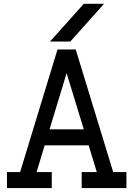

<svg xmlns="http://www.w3.org/2000/svg" viewBox="-20 -958 680 978"><path d="M234.9 -746.6 406.7 -938.5H509.8L338.4 -746.6ZM15.6 0V-81.5H82.5L272.9 -706.1H365.7L556.6 -81.5H624V0H396V-81.5H473.1L431.6 -217.8H207.5L166.5 -81.5H243.7V0ZM319.3 -585.4 232.4 -299.3H406.7Z"/></svg>

Font: Kay Pho Du SemiBold
Style: Regular
Weight: 600
Designer: Victor Gaultney, Khu Oo Reh
Foundry: SIL International
Version: Version 3.000